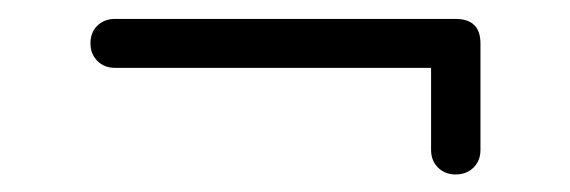

<svg xmlns="http://www.w3.org/2000/svg" viewBox="-20 -400 617 208"><path d="M500.5 -237.5Q500.5 -226 493 -218.5Q485.5 -211 473.5 -211Q462 -211 454.5 -218.5Q447 -226 447 -237.5V-326.5H104.5Q93 -326.5 85.5 -334Q78 -341.5 78 -353Q78 -365 85.5 -372.2Q93 -379.5 104.5 -379.5H473.5Q500.5 -379.5 500.5 -353Z"/></svg>

Font: Jura Light Medium
Style: Regular
Weight: 500
Version: Version 5.106